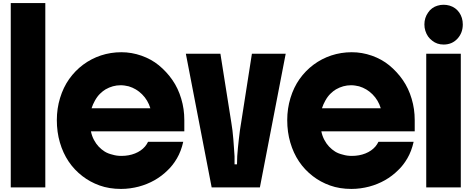

<svg xmlns="http://www.w3.org/2000/svg" viewBox="-20 -1220 3070 1250"><path d="M275 0H50V-1200H275Z M1180 -438V-365H572Q578 -335 591.5 -309.5Q605 -284 622 -266Q641 -246 662 -233Q683 -220 713 -213Q726 -209 740.5 -207Q755 -205 771 -205Q819 -205 859 -221Q899 -237 924 -266Q930 -273 935 -281Q940 -289 944 -297H1173Q1159 -235 1132 -189Q1105 -143 1072 -112Q1034 -74 986.5 -47Q939 -20 883 -5Q856 2 827 6Q798 10 768 10Q691 10 628.5 -12.5Q566 -35 517 -73Q410 -155 370 -292Q350 -360 350 -438Q350 -513 371 -582Q392 -651 430 -705Q469 -760 521.5 -799Q574 -838 637 -859Q701 -880 770 -880Q837 -880 901 -857.5Q965 -835 1014 -795Q1065 -753 1102.5 -699Q1140 -645 1160 -577Q1180 -511 1180 -438ZM576 -515H959Q943 -568 905 -606Q868 -643 818 -658Q805 -661 792 -663Q779 -665 765 -665Q714 -665 667 -638Q650 -628 631.5 -610Q613 -592 598 -565Q584 -540 576 -515Z M1415 -870 1486 -422Q1490 -399 1493.5 -370.5Q1497 -342 1499 -315Q1501 -289 1503 -260.5Q1505 -232 1507 -202Q1507 -188 1507 -175V-150H1523Q1523 -174 1524.5 -204Q1526 -234 1529 -258Q1531 -280 1535 -314Q1539 -348 1542 -371Q1544 -384 1546 -397Q1548 -410 1550 -422L1620 -870H1840L1672 0H1358L1190 -870Z M2680 -438V-365H2072Q2078 -335 2091.5 -309.5Q2105 -284 2122 -266Q2141 -246 2162 -233Q2183 -220 2213 -213Q2226 -209 2240.5 -207Q2255 -205 2271 -205Q2319 -205 2359 -221Q2399 -237 2424 -266Q2430 -273 2435 -281Q2440 -289 2444 -297H2673Q2659 -235 2632 -189Q2605 -143 2572 -112Q2534 -74 2486.5 -47Q2439 -20 2383 -5Q2356 2 2327 6Q2298 10 2268 10Q2191 10 2128.5 -12.5Q2066 -35 2017 -73Q1910 -155 1870 -292Q1850 -360 1850 -438Q1850 -513 1871 -582Q1892 -651 1930 -705Q1969 -760 2021.5 -799Q2074 -838 2137 -859Q2201 -880 2270 -880Q2337 -880 2401 -857.5Q2465 -835 2514 -795Q2565 -753 2602.5 -699Q2640 -645 2660 -577Q2680 -511 2680 -438ZM2076 -515H2459Q2443 -568 2405 -606Q2368 -643 2318 -658Q2305 -661 2292 -663Q2279 -665 2265 -665Q2214 -665 2167 -638Q2150 -628 2131.5 -610Q2113 -592 2098 -565Q2084 -540 2076 -515Z M2755 0V-870H2980V0ZM2743 -1061Q2743 -1104 2767 -1138Q2777 -1154 2793.5 -1166Q2810 -1178 2828 -1183Q2847 -1189 2868 -1189Q2888 -1189 2907 -1183.5Q2926 -1178 2943 -1166Q2975 -1142 2987 -1103Q2993 -1083 2993 -1061Q2993 -1006 2958 -968Q2923 -930 2868 -930Q2825 -930 2794 -955Q2778 -967 2767 -982.5Q2756 -998 2749 -1020Q2743 -1039 2743 -1061Z"/></svg>

Font: Boldonse
Style: Regular
Weight: 400
Designer: Universitype Foundry
Foundry: Universitype Foundry
Version: Version 1.000; ttfautohint (v1.8.4.7-5d5b)